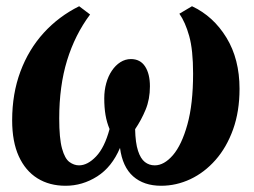

<svg xmlns="http://www.w3.org/2000/svg" viewBox="-20 -585 814 616"><path d="M190.5 11Q138.5 11 100 -13Q61.5 -37 40.2 -83.8Q19 -130.5 19 -199Q19 -284.5 45.5 -355.5Q72 -426.5 120.2 -479.5Q168.5 -532.5 234 -565L269 -538.5Q220.5 -473.5 195.2 -391.2Q170 -309 170 -205Q170 -141 179 -108.5Q188 -76 202.8 -65.2Q217.5 -54.5 233.5 -54.5Q261 -54.5 288.2 -83Q315.5 -111.5 331.5 -171Q322.5 -192.5 318.5 -216.2Q314.5 -240 314.5 -269.5Q314.5 -295 320.8 -317.8Q327 -340.5 338.8 -358Q350.5 -375.5 366.2 -385.5Q382 -395.5 400 -395.5Q430 -395.5 445.5 -371.8Q461 -348 461 -308Q461 -266.5 447.2 -233.2Q433.5 -200 413.5 -170.5Q414.5 -126.5 422.8 -101.2Q431 -76 444.8 -65.2Q458.5 -54.5 476.5 -54.5Q506.5 -54.5 534.8 -87.2Q563 -120 581.2 -185.5Q599.5 -251 599.5 -349Q599.5 -425 587 -469.5Q574.5 -514 555.5 -541L596 -565Q664.5 -533 706.5 -464.2Q748.5 -395.5 748.5 -300Q748.5 -227.5 727.8 -169.8Q707 -112 671.5 -71.8Q636 -31.5 590.8 -10.2Q545.5 11 497 11Q441.5 11 407.2 -19.2Q373 -49.5 365 -110.5Q339 -49 291.8 -19Q244.5 11 190.5 11Z"/></svg>

Font: Merriweather 36pt ExtraBold
Style: Italic
Weight: 800
Italic angle: -7.8°
Version: Version 2.101